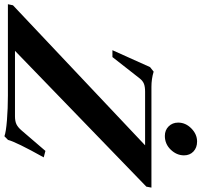

<svg xmlns="http://www.w3.org/2000/svg" viewBox="-104 -872 930 887"><g transform="rotate(90 361.5 -429.0)"><path d="M546.4 -725.1Q519.5 -725.1 502.2 -742.7Q484.9 -760.3 484.9 -786.6Q484.9 -820.8 511.7 -847.4Q538.6 -874 572.3 -874Q600.6 -874 618.4 -857.2Q636.2 -840.3 636.2 -813.5Q636.2 -779.8 610.1 -752.4Q584 -725.1 546.4 -725.1ZM547.9 16.1Q528.8 8.8 474.1 4.4Q419.4 0 359.9 0H-62L-57.1 -23.4L589.8 -633.8H342.3Q319.8 -633.8 306.2 -628.7Q292.5 -623.5 281.2 -609.4L182.1 -482.9H150.4L228.5 -656.7L249.5 -673.3Q282.7 -663.1 319.8 -663.1H785.2L780.8 -639.6L153.3 -32.7H455.6Q478 -32.7 492.2 -39.3Q506.3 -45.9 521 -63L615.7 -173.3L645.5 -165.5Q573.7 -36.6 564.9 -0.5Z"/></g></svg>

Font: Elstob 14pt
Style: Bold Italic
Weight: 700
Italic angle: -20°
Designer: Peter S. Baker
Version: Version 1.015